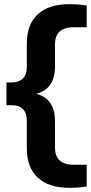

<svg xmlns="http://www.w3.org/2000/svg" viewBox="-20 -770 436 920"><path d="M312.5 130Q213.5 130 161 81.2Q108.5 32.5 108.5 -58.5V-192Q108.5 -229 89.5 -247.5Q70.5 -266 35 -266H11V-375H35Q70.5 -375 89.5 -393.8Q108.5 -412.5 108.5 -449V-561.5Q108.5 -653 161 -701.5Q213.5 -750 312.5 -750Q336.5 -750 357.5 -748.2Q378.5 -746.5 395.5 -744V-639.5H332Q290 -639.5 266.8 -619.8Q243.5 -600 243.5 -556V-451Q243.5 -386 210.2 -351.5Q177 -317 102.5 -312.5V-328.5Q177 -324 210.2 -289.5Q243.5 -255 243.5 -190V-64Q243.5 -20.5 266.8 -0.5Q290 19.5 332 19.5H395.5V124Q378.5 126.5 357.5 128.2Q336.5 130 312.5 130Z"/></svg>

Font: Encode Sans SC SemiExpanded SemiBold
Style: Regular
Weight: 600
Width: 6
Designer: Multiple Designers
Foundry: Impallari Type
Version: Version 3.002